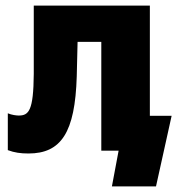

<svg xmlns="http://www.w3.org/2000/svg" viewBox="-20 -540 649 688"><path d="M82 10C199 10 249 -65 255 -266L258 -390H343V0H405L381 128H539L595 -125H517V-520H101V-275C100 -143 83 -126 47 -126C39 -126 22 -128 8 -134V-2C32 7 54 10 82 10Z"/></svg>

Font: Fixel Text ExtraBold
Style: Regular
Weight: 800
Width: 4
Designer: AlfaBravo + MacPaw
Foundry: Kyrylo Tkachov, Marchela Mozhyna, Serhii Makarenko, Maria Weinstein, Zakhar Kryvoshyya
Version: Version 1.211